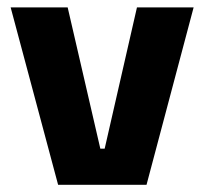

<svg xmlns="http://www.w3.org/2000/svg" viewBox="-20 -512 566 532"><path d="M270 -100 359.5 -491.5H516.5L386 0H141L9.5 -491.5H167.5L258 -100Z"/></svg>

Font: Anek Gujarati
Style: Bold
Weight: 700
Version: Version 1.003